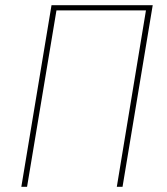

<svg xmlns="http://www.w3.org/2000/svg" viewBox="-20 -718 640 738"><path d="M178 -698H567L451 0H429L541 -678H197L84 0H62Z"/></svg>

Font: IBM Plex Mono Thin
Style: Italic
Weight: 100
Italic angle: -9°
Monospace: yes
Designer: Mike Abbink, Paul van der Laan, Pieter van Rosmalen
Foundry: Bold Monday
Version: Version 2.3